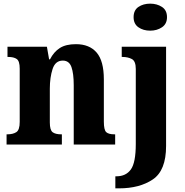

<svg xmlns="http://www.w3.org/2000/svg" viewBox="-20 -792 1013 1052"><path d="M803 -624Q840 -624 867.5 -642.5Q895 -661 895 -698Q895 -736 867.5 -754Q840 -772 803 -772Q765 -772 738.5 -754Q712 -736 712 -698Q712 -661 738.5 -642.5Q765 -624 803 -624ZM612 240H632Q745 240 817.5 191Q890 142 890 8V-536H647V-480H651Q681 -480 702.5 -468.5Q724 -457 724 -414V-3Q724 99 697 136.5Q670 174 618 174H612ZM16 0H319V-56H315Q284 -56 268.5 -67.5Q253 -79 253 -121V-306Q253 -367 268 -413.5Q283 -460 324 -460Q359 -460 371.5 -424.5Q384 -389 384 -325V0H611V-56H607Q575 -56 562 -68Q549 -80 549 -126V-357Q549 -458 509.5 -504Q470 -550 396 -550Q341 -550 308 -529Q275 -508 254 -467H249L237 -536H21V-480H25Q56 -480 72 -468.5Q88 -457 88 -416V-124Q88 -80 69.5 -68Q51 -56 20 -56H16Z"/></svg>

Font: Noto Serif SemiCondensed Extra
Style: Regular
Weight: 800
Width: 4
Designer: Monotype Design Team
Foundry: Monotype Imaging Inc.
Version: Version 1.002